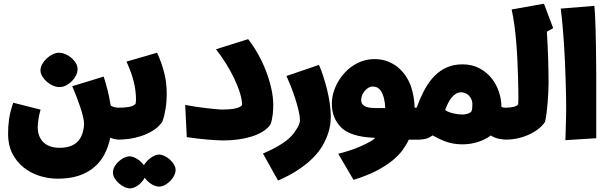

<svg xmlns="http://www.w3.org/2000/svg" viewBox="-20 -768 3335 1056"><path d="M406.7 -387.7Q406.7 -371.1 398.2 -353.5Q389.6 -335.9 375.7 -321.8Q361.8 -307.6 343.8 -298.3Q325.7 -289.1 306.6 -289.1Q289.1 -289.1 270.5 -297.4Q252 -305.7 237.1 -318.8Q222.2 -332 212.4 -348.4Q202.6 -364.7 202.6 -380.9Q202.6 -398.4 212.4 -415.8Q222.2 -433.1 237.3 -447Q252.4 -460.9 270 -469.5Q287.6 -478 303.7 -478Q320.8 -478 339.1 -470.5Q357.4 -462.9 372.3 -450.2Q387.2 -437.5 397 -421.4Q406.7 -405.3 406.7 -387.7ZM203.1 -165Q194.3 -134.3 190.9 -108.6Q187.5 -83 187.5 -68.8Q187.5 -45.9 194.1 -25.4Q200.7 -4.9 215.1 10.7Q229.5 26.4 252.4 35.6Q275.4 44.9 308.1 44.9Q372.6 44.9 405.8 12Q439 -21 442.4 -85.9Q442.4 -102.1 436.5 -126.5Q430.7 -150.9 421.4 -179Q412.1 -207 400.6 -236.8Q389.2 -266.6 377.4 -293.9L550.3 -346.7Q563.5 -305.2 572.8 -267.6Q582 -230 588.4 -189.5Q591.3 -185.5 596.7 -182.9Q602.1 -180.2 608.6 -178.7Q615.2 -177.2 621.8 -176.5Q628.4 -175.8 633.8 -175.8V0Q625.5 0 613 -2.4Q600.6 -4.9 586.4 -10.7Q576.2 40.5 554 82Q531.7 123.5 496.3 153.1Q460.9 182.6 411.9 198.7Q362.8 214.8 298.3 214.8Q246.1 214.8 197 199.2Q147.9 183.6 109.4 152.6Q70.8 121.6 47.6 75.7Q24.4 29.8 24.4 -30.3Q24.4 -51.3 25.6 -71.3Q26.9 -91.3 29.8 -112.1Q32.7 -132.8 38.3 -155.3Q43.9 -177.7 52.7 -203.1Z M630.9 0Q620.6 0 610.1 -5.1Q599.6 -10.3 591.3 -18.6V-157.7Q597.2 -165 608.4 -170.4Q619.6 -175.8 630.9 -175.8Q644 -175.8 658.4 -176.5Q672.9 -177.2 686 -179.4Q699.2 -181.6 709.7 -185.8Q720.2 -189.9 725.6 -196.8Q726.6 -202.1 727.3 -208.3Q728 -214.4 728 -218.3Q728 -241.7 725.3 -265.4Q722.7 -289.1 716.6 -314.9Q710.4 -340.8 700.4 -368.9Q690.4 -397 675.8 -429.2L844.2 -478Q857.9 -447.3 867.7 -419.4Q877.4 -391.6 884 -364.5Q890.6 -337.4 893.8 -309.6Q897 -281.7 897 -251.5Q897 -231.9 895.5 -211.4Q894 -190.9 890.9 -170.9Q887.7 -150.9 883.1 -132.1Q878.4 -113.3 872.1 -97.2Q851.1 -67.9 820.1 -49.1Q789.1 -30.3 755.1 -19.3Q721.2 -8.3 688.2 -4.2Q655.3 0 630.9 0ZM695.3 268.1Q680.2 268.1 663.6 260Q647 252 633.1 239.5Q619.1 227.1 610.1 211.7Q601.1 196.3 601.1 181.6Q601.1 164.1 610.4 147.9Q619.6 131.8 633.3 119.4Q647 106.9 662.8 99.4Q678.7 91.8 692.4 91.8Q702.1 91.8 713.1 95.7Q724.1 99.6 734.6 106.2Q745.1 112.8 754.6 121.8Q764.2 130.9 771.5 140.6Q777.8 129.4 787.8 118.9Q797.9 108.4 809.1 100.1Q820.3 91.8 832 86.9Q843.8 82 854.5 82Q868.2 82 884 89.4Q899.9 96.7 913.6 108.9Q927.2 121.1 936.5 136.2Q945.8 151.4 945.8 167Q945.8 181.6 937.7 197.8Q929.7 213.9 916.5 227.3Q903.3 240.7 887.2 249.5Q871.1 258.3 855 258.3Q844.2 258.3 833 254.4Q821.8 250.5 811.3 243.7Q800.8 236.8 791.7 228Q782.7 219.2 775.9 209.5Q770 220.7 761 231.2Q752 241.7 741.2 249.8Q730.5 257.8 718.8 262.9Q707 268.1 695.3 268.1Z M1208 4.4Q1192.9 4.4 1170.7 3.2Q1148.4 2 1122.1 -0.2Q1095.7 -2.4 1066.4 -5.9Q1037.1 -9.3 1007.3 -13.7L998.5 -190.9Q1028.3 -185.1 1057.1 -180.9Q1085.9 -176.8 1111.6 -173.6Q1137.2 -170.4 1158.9 -168.5Q1180.7 -166.5 1196.3 -165.5H1201.7Q1213.9 -165.5 1230.5 -166.3Q1247.1 -167 1263.2 -169.4Q1279.3 -171.9 1292.5 -177Q1305.7 -182.1 1311.5 -190.4Q1311.5 -218.3 1300 -255.9Q1288.6 -293.5 1268.8 -335Q1249 -376.5 1222.9 -418.5Q1196.8 -460.4 1168 -497.1L1344.7 -552.7Q1373 -516.6 1398.4 -471.9Q1423.8 -427.2 1442.4 -379.2Q1460.9 -331.1 1471.9 -282.5Q1482.9 -233.9 1482.9 -190.9Q1482.9 -182.1 1482.4 -168.7Q1481.9 -155.3 1480.2 -140.1Q1478.5 -125 1475.3 -109.9Q1472.2 -94.7 1466.8 -82Q1450.7 -59.6 1423.3 -43.2Q1396 -26.9 1361.6 -16.4Q1327.1 -5.9 1287.8 -0.7Q1248.5 4.4 1208 4.4Z M1799.3 -129.9Q1799.3 -106.4 1796.4 -83.7Q1793.5 -61 1784.2 -33.2Q1773.9 -2 1755.1 31.2Q1736.3 64.5 1704.3 97.4Q1672.4 130.4 1624.8 162.8Q1577.1 195.3 1509.3 225.1L1426.3 76.7Q1475.6 55.2 1507.8 36.6Q1540 18.1 1560.8 0.7Q1581.5 -16.6 1594.2 -33.2Q1606.9 -49.8 1616.7 -66.9Q1629.4 -88.9 1629.9 -106.9Q1629.4 -129.4 1622.1 -160.6Q1614.7 -191.9 1604 -225.3Q1593.3 -258.8 1580.3 -291.5Q1567.4 -324.2 1555.7 -350.1L1734.4 -411.1Q1746.6 -383.8 1758.3 -347.7Q1770 -311.5 1779.3 -273.4Q1788.6 -235.4 1793.9 -197.8Q1799.3 -160.2 1799.3 -129.9Z M2040.5 -10.3Q1972.2 -12.2 1923.6 -28.3Q1875 -44.4 1849.6 -74.2Q1839.8 -85.4 1831.8 -97.9Q1823.7 -110.4 1817.9 -125.2Q1812 -140.1 1808.6 -158Q1805.2 -175.8 1805.2 -198.2Q1805.2 -225.1 1812.7 -253.9Q1820.3 -282.7 1834.7 -309.8Q1849.1 -336.9 1869.9 -361.1Q1890.6 -385.3 1916.7 -403.6Q1942.9 -421.9 1974.1 -432.4Q2005.4 -442.9 2040.5 -442.9Q2078.6 -442.9 2110.6 -430.9Q2142.6 -418.9 2167.7 -398.4Q2192.9 -377.9 2210.9 -351.1Q2229 -324.2 2239.7 -294.9Q2249.5 -267.1 2254.6 -235.8Q2259.8 -204.6 2260.7 -175.8H2291V0H2228.5Q2215.3 28.3 2193.8 57.9Q2172.4 87.4 2136.7 116.2Q2101.1 145 2049.3 171.9Q1997.6 198.7 1924.3 221.2L1840.3 77.6Q1865.2 71.8 1893.8 62.7Q1922.4 53.7 1949.7 42.5Q1977.1 31.2 2000.7 19Q2024.4 6.8 2039.6 -4.9ZM1966.3 -217.3Q1966.3 -195.3 1985.1 -184.6Q2003.9 -173.8 2043.9 -173.8H2098.6Q2098.6 -186 2096.9 -199.7Q2095.2 -213.4 2092 -226.1Q2088.9 -238.8 2084.5 -249.8Q2080.1 -260.7 2074.7 -268.6Q2066.9 -279.8 2056.2 -285.9Q2045.4 -292 2029.3 -292Q2017.6 -292 2006.3 -285.4Q1995.1 -278.8 1986.1 -268.3Q1977.1 -257.8 1971.7 -244.4Q1966.3 -231 1966.3 -217.3Z M2428.2 -163.1Q2437.5 -156.2 2449.7 -151.6Q2461.9 -147 2474.9 -144Q2487.8 -141.1 2500.5 -139.6Q2513.2 -138.2 2524.4 -138.2Q2537.1 -138.2 2550.5 -142.1Q2564 -146 2572.3 -154.3Q2576.2 -162.6 2577.1 -173.1Q2578.1 -183.6 2578.1 -195.3Q2578.1 -209 2573.2 -220.7Q2568.4 -232.4 2560.1 -241.2Q2551.8 -250 2540.5 -255.1Q2529.3 -260.3 2516.6 -260.3Q2501.5 -260.3 2488.8 -252.9Q2476.1 -245.6 2465.1 -232.9Q2454.1 -220.2 2445.1 -202.1Q2436 -184.1 2428.2 -163.1ZM2275.9 -187Q2294.9 -238.3 2318.4 -280.3Q2341.8 -322.3 2371.3 -351.8Q2400.9 -381.3 2438.5 -397.7Q2476.1 -414.1 2523.9 -414.1Q2575.7 -414.1 2615.7 -393.1Q2655.8 -372.1 2682.9 -338.6Q2710 -305.2 2723.9 -263.4Q2737.8 -221.7 2737.8 -180.2Q2739.7 -178.7 2743.9 -177.7Q2748 -176.8 2752.4 -176.3Q2756.8 -175.8 2761 -175.5Q2765.1 -175.3 2767.1 -175.3V0Q2745.6 0 2722.2 -5.1Q2698.7 -10.3 2679.2 -22.9Q2662.1 -9.8 2642.6 -0.5Q2623 8.8 2602.8 14.6Q2582.5 20.5 2562.5 23.2Q2542.5 25.9 2524.4 25.9Q2501.5 25.9 2481.2 22.9Q2460.9 20 2441.4 13.9Q2421.9 7.8 2401.9 -1.5Q2381.8 -10.7 2359.4 -23.4Q2352.5 -18.6 2345 -14.2Q2337.4 -9.8 2327.6 -6.6Q2317.9 -3.4 2305.4 -1.7Q2293 0 2275.9 0Q2268.6 0 2259 -5.6Q2249.5 -11.2 2245.1 -18.1V-157.2Q2249 -164.1 2257.1 -169.2Q2265.1 -174.3 2271 -175.3Z M2764.6 -175.8Q2774.9 -175.8 2785.4 -177Q2795.9 -178.2 2804.9 -180.4Q2814 -182.6 2820.6 -186.3Q2827.1 -189.9 2830.1 -194.8Q2830.1 -196.3 2830.3 -200.9Q2830.6 -205.6 2830.8 -210.9Q2831.1 -216.3 2831.1 -220.9Q2831.1 -225.6 2831.1 -227.5Q2831.1 -238.8 2830.8 -268.8Q2830.6 -298.8 2829.3 -340.6Q2828.1 -382.3 2825.9 -431.9Q2823.7 -481.4 2819.6 -532Q2815.4 -582.5 2809.1 -630.1Q2802.7 -677.7 2793.9 -715.8L2971.7 -747.6L3022.5 -613.3L2987.8 -593.3Q2989.7 -555.7 2991.7 -521.2Q2993.7 -486.8 2994.6 -453.1Q2995.6 -419.4 2996.3 -385.3Q2997.1 -351.1 2997.1 -314.5Q2997.1 -293.5 2995.8 -264.6Q2994.6 -235.8 2992.2 -205.6Q2989.7 -175.3 2986.1 -146.5Q2982.4 -117.7 2977.5 -97.2Q2960.9 -73.2 2936.3 -55.2Q2911.6 -37.1 2883.1 -24.9Q2854.5 -12.7 2824 -6.3Q2793.5 0 2764.6 0Q2756.3 0 2746.3 -4.6Q2736.3 -9.3 2729.5 -17.6V-158.2Q2734.9 -165.5 2745.1 -170.7Q2755.4 -175.8 2764.6 -175.8Z M3259.3 -7.8 3089.8 2.9Q3090.8 -33.7 3091.6 -60.1Q3092.3 -86.4 3092.8 -105.5Q3093.3 -124.5 3093.5 -137.9Q3093.8 -151.4 3093.8 -161.6V-197.8Q3093.8 -217.3 3093 -252.7Q3092.3 -288.1 3090.8 -333Q3089.4 -377.9 3087.2 -429.2Q3085 -480.5 3081.5 -532Q3078.1 -583.5 3073.7 -632.1Q3069.3 -680.7 3064 -720.7L3249 -735.8Q3251.5 -711.9 3253.2 -674.3Q3254.9 -636.7 3256.1 -593.5Q3257.3 -550.3 3257.8 -505.6Q3258.3 -460.9 3258.8 -422.6Q3259.3 -384.3 3259.3 -356.7Q3259.3 -329.1 3259.3 -319.8Z"/></svg>

Font: DimaFred
Style: Bold
Weight: 800
Designer: R.Balvardi
Foundry: R.Balvardi (r.balvardi@gmail.com)
Version: Version 1.00;August 2, 2018;FontCreator 11.5.0.2427 64-bit